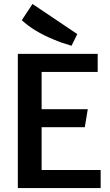

<svg xmlns="http://www.w3.org/2000/svg" viewBox="-20 -949 553 969"><path d="M70 0V-677H473V-586H190V-398H423L408 -307H190V-91H488V0ZM370 -777 341 -718Q289 -733 250 -750Q152 -790 90 -847L144 -929Z"/></svg>

Font: Amaranth
Style: Regular
Weight: 400
Designer: Gesine Todt
Foundry: Gesine Todt
Version: Version 1.000